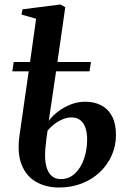

<svg xmlns="http://www.w3.org/2000/svg" viewBox="-20 -825 572 856"><path d="M197.5 -286.5Q213 -308 238.5 -327.5Q264 -347 295.2 -359.2Q326.5 -371.5 359.5 -371.5Q401 -371.5 431.8 -355.2Q462.5 -339 479.8 -306.2Q497 -273.5 497 -223Q497 -175 478.2 -132.5Q459.5 -90 425.5 -57.8Q391.5 -25.5 345 -7.2Q298.5 11 243 11Q185.5 11 141.2 -14Q97 -39 76.2 -91.2Q55.5 -143.5 67.5 -225.5L108 -507H35L41 -548.5H114L141 -741.5L76 -760L80.5 -783.5L249 -805L271 -793L236 -548.5H385.5L379 -507H230ZM297.5 -301.5Q278.5 -301.5 258.8 -293Q239 -284.5 221.5 -271Q204 -257.5 192 -242.5Q189 -224 186.5 -203Q184 -182 182 -159.5Q178.5 -114.5 186 -85Q193.5 -55.5 210 -41Q226.5 -26.5 250.5 -26.5Q288 -26.5 314.5 -51.8Q341 -77 354.8 -117.5Q368.5 -158 368.5 -203.5Q368.5 -232.5 361.2 -254.5Q354 -276.5 338.5 -289Q323 -301.5 297.5 -301.5Z"/></svg>

Font: Merriweather 96pt SemiBold
Style: Italic
Weight: 600
Italic angle: -7.8°
Version: Version 2.101